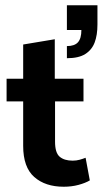

<svg xmlns="http://www.w3.org/2000/svg" viewBox="-20 -699 390 729"><path d="M222 10Q152 10 110 -27Q68 -64 68 -145V-314H5V-400H68V-530L188 -550V-400H297V-314H189V-161Q189 -119 206.5 -104Q224 -89 256 -89Q270 -89 282.5 -92.5Q295 -96 305 -100L321 -14Q304 -4 278 3Q252 10 222 10ZM234 -478V-524Q263 -524 276 -538.5Q289 -553 289 -585H234V-679H350V-606Q350 -566 339.5 -538Q329 -510 304 -494Q279 -478 234 -478Z"/></svg>

Font: Rokkitt SemiBold
Style: Bold
Weight: 700
Version: Version 3.103